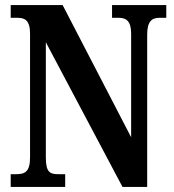

<svg xmlns="http://www.w3.org/2000/svg" viewBox="-20 -734 685 754"><path d="M22 0H236V-50H208C176 -50 160 -58 160 -116V-568L461 0H558V-598C558 -651 577 -664 606 -664H633V-714H420V-664H447C474 -664 495 -653 495 -602V-195L226 -714H22V-664H49C76 -664 98 -656 98 -602V-116C98 -58 77 -50 43 -50H22Z"/></svg>

Font: Noto Serif Khmer ExtraCondensed
Style: Bold
Weight: 700
Width: 2
Designer: Danh Hong and the Monotype Design Team
Foundry: Monotype Imaging Inc.
Version: Version 2.004